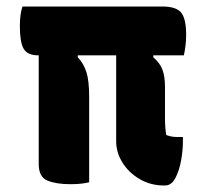

<svg xmlns="http://www.w3.org/2000/svg" viewBox="-20 -560 640 590"><path d="M49 -540H479Q521 -540 536.5 -521.5Q552 -503 552 -453Q552 -436 550 -419.5Q548 -403 545 -390H451V-384Q472 -366 479.5 -345Q487 -324 487 -293V-195Q487 -181 488 -168.5Q489 -156 491 -145Q502 -141 510 -140Q518 -139 525 -139H542V-123Q542 -98 536.5 -67Q531 -36 519 -13Q507 10 487 10H484Q443 10 409.5 -9.5Q376 -29 356.5 -60Q337 -91 337 -126V-390H219V-384Q237 -365 245.5 -338.5Q254 -312 254 -262V0Q232 6 196 6Q153 6 126 -5Q99 -16 99 -56V-390H97Q64 -390 52.5 -410.5Q41 -431 41 -480Q41 -516 49 -540Z"/></svg>

Font: Recursive Sn Csl St XBd
Style: Regular
Weight: 800
Version: Version 1.085;hotconv 1.1.0;makeotfexe 2.6.0; ttfautohint (v